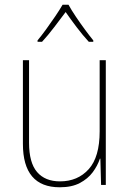

<svg xmlns="http://www.w3.org/2000/svg" viewBox="-20 -849 553 813"><path d="M428 -594V-66H408L405 -177H403Q393 -147 372.5 -119.5Q352 -92 318 -74Q284 -56 233 -56Q77 -56 77 -240V-594H103V-245Q103 -160 137 -120.5Q171 -81 234 -81Q309 -81 355.5 -132.5Q402 -184 402 -293V-594ZM270 -829Q282 -807 301.5 -778Q321 -749 341 -722Q361 -695 375 -678V-672H356Q331 -699 304.5 -734Q278 -769 258 -798Q237 -770 210 -734.5Q183 -699 158 -672H139V-678Q155 -697 175 -724.5Q195 -752 214 -780Q233 -808 245 -829Z"/></svg>

Font: Noto Sans Malayalam UI SemiCondensed Thin
Style: Regular
Weight: 100
Width: 4
Designer: Jelle Bosma - Monotype Design Team
Foundry: Monotype Imaging Inc.
Version: Version 2.104; ttfautohint (v1.8.4.7-5d5b)